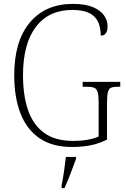

<svg xmlns="http://www.w3.org/2000/svg" viewBox="-20 -744 647 985"><path d="M348 10Q248 10 182.5 -35Q117 -80 85 -162.5Q53 -245 53 -358Q53 -533 133 -628.5Q213 -724 354 -724Q417 -724 456.5 -707.5Q496 -691 514 -664.5Q532 -638 532 -610Q532 -585 522.5 -573Q513 -561 497 -561Q497 -600 484 -630Q471 -660 439 -676.5Q407 -693 351 -693Q230 -693 164 -606Q98 -519 98 -358Q98 -253 124.5 -177.5Q151 -102 207.5 -61.5Q264 -21 356 -21Q394 -21 429 -27Q464 -33 486 -44V-219Q486 -254 481 -271.5Q476 -289 462.5 -294Q449 -299 425 -299H404V-324H597V-299H585Q562 -299 550 -294Q538 -289 533.5 -271.5Q529 -254 529 -218V-28Q490 -8 447 1Q404 10 348 10ZM296 208Q303 172 308.5 134.5Q314 97 318 61H370V71Q362 92 352 119.5Q342 147 331 174Q320 201 311 221H296Z"/></svg>

Font: Noto Serif Lao SemiCondensed ExtraLight
Style: Regular
Weight: 200
Width: 4
Designer: Monotype Design Team
Foundry: Monotype Imaging Inc.
Version: Version 2.003; ttfautohint (v1.8.4.7-5d5b)